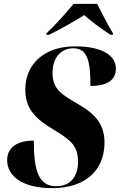

<svg xmlns="http://www.w3.org/2000/svg" viewBox="-20 -964 620 994"><path d="M220 -791V-784H234C299 -815 375 -860 416 -886C446 -859 492 -823 552 -784H564L565 -791C543 -825 503 -905 483 -944H361C321 -896 269 -837 220 -791ZM250 10C424 10 521 -84 521 -226C521 -313 481 -370 386 -424C302 -474 252 -499 252 -587C252 -663 293 -714 360 -714C439 -714 448 -632 448 -519C542 -519 580 -554 580 -610C580 -673 514 -724 369 -724C204 -724 111 -628 111 -501C111 -399 165 -348 262 -290C348 -238 384 -208 384 -126C384 -58 351 0 271 0C182 0 155 -75 155 -236C72 -236 17 -203 17 -135C17 -52 96 10 250 10Z"/></svg>

Font: Noto Serif Display SemiCondensed ExtraBold
Style: Italic
Weight: 800
Width: 4
Italic angle: -12°
Designer: Monotype Design Team
Foundry: Monotype Imaging Inc.
Version: Version 2.009